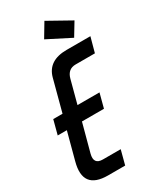

<svg xmlns="http://www.w3.org/2000/svg" viewBox="-249 -1035 925 1111"><g transform="rotate(-30 213.5 -479.5)"><path d="M405 -874 353 -788 198 -867 253 -959ZM283 -650Q231 -650 216 -595L175 -441H322L297 -346H150L100 -160Q83 -95 145 -95H264L239 0H125Q-44 0 1 -166L49 -346H-12L13 -441H75L131 -652Q158 -749 280 -749H439L412 -650Z"/></g></svg>

Font: Air America
Style: Regular
Weight: 400
Designer: William G. Sherman
Foundry: Aaron Bell – Saja Typeworks
Version: Version 1.100;PS 001.100;hotconv 1.0.88;makeotf.lib2.5.64775